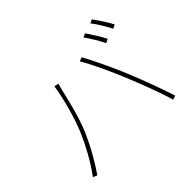

<svg xmlns="http://www.w3.org/2000/svg" viewBox="-159 -1063 1319 1319"><g transform="rotate(-45 500.0 -403.5)"><path d="M751 -761 724 -748C751 -711 788 -650 807 -610L835 -624C813 -668 776 -726 751 -761ZM852 -796 826 -783C855 -746 888 -691 911 -646L939 -660C919 -699 879 -760 852 -796ZM243 -290C209 -212 155 -109 91 -24L121 -11C181 -97 231 -189 269 -275C318 -387 352 -546 365 -600C370 -620 373 -630 378 -646L345 -652C331 -549 286 -386 243 -290ZM735 -346C778 -241 834 -96 857 -11L887 -20C861 -102 808 -249 763 -356C716 -471 656 -593 619 -661L590 -650C634 -577 693 -447 735 -346Z"/></g></svg>

Font: Noto Sans Japanese Thin
Style: Regular
Weight: 100
Designer: Ryoko NISHIZUKA (kana & ideographs); Paul D. Hunt (Latin, Greek & Cyrillic); Wenlong ZHANG (bopomofo); Sandoll Communica
Foundry: Adobe Systems Incorporated
Version: Version 1.000;PS 1;hotconv 1.0.78;makeotf.lib2.5.61930